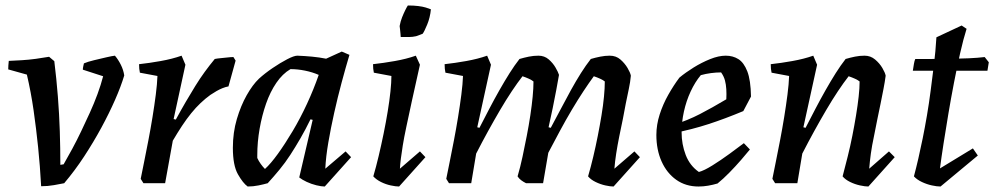

<svg xmlns="http://www.w3.org/2000/svg" viewBox="-20 -668 3627 700"><path d="M130 11Q126 -63 119 -131Q112 -199 102.5 -265.5Q93 -332 78 -396L10 -415Q10 -421 10.5 -429.5Q11 -438 12 -446Q34 -447 59.5 -448.5Q85 -450 110.5 -453.5Q136 -457 159 -461L178 -445Q186 -380 191 -316Q196 -252 198 -190Q200 -128 200 -67L212 -69Q227 -95 243.5 -125.5Q260 -156 276 -189.5Q292 -223 307.5 -257Q323 -291 335.5 -325Q348 -359 356 -390L282 -414Q282 -419 283.5 -426Q285 -433 286 -437Q300 -443 323 -448.5Q346 -454 367.5 -459Q389 -464 399 -465Q411 -451 420.5 -432Q430 -413 433 -393Q421 -353 399.5 -304Q378 -255 349.5 -202.5Q321 -150 287 -98Q253 -46 214 0Q199 3 176.5 7Q154 11 130 11Z M503 0 493 -16Q498 -41 505.5 -78Q513 -115 521 -156.5Q529 -198 536 -241Q543 -284 548 -323Q553 -362 554 -391L490 -403Q487 -416 487 -434Q524 -438 566 -445.5Q608 -453 642 -465L656 -432L613 -234L621 -232Q640 -267 657.5 -297Q675 -327 692 -354.5Q709 -382 726.5 -406Q744 -430 763 -453Q773 -455 785 -456Q797 -457 809.5 -458.5Q822 -460 831 -460L839 -447L813 -353Q802 -351 791 -346.5Q780 -342 769.5 -336Q759 -330 747 -322Q729 -309 711.5 -292.5Q694 -276 677 -255Q660 -234 643.5 -209Q627 -184 610 -155L582 0Z M883 12Q866 0 847.5 -32.5Q829 -65 829 -129Q829 -185 843.5 -234Q858 -283 879.5 -321Q901 -359 924 -381Q946 -401 974 -420Q1002 -439 1027 -452Q1052 -465 1064 -465Q1091 -464 1117.5 -461.5Q1144 -459 1169 -454L1226 -480L1254 -468Q1240 -421 1225.5 -367Q1211 -313 1198.5 -257Q1186 -201 1177 -148.5Q1168 -96 1166 -53L1240 -116L1260 -95L1164 12Q1152 12 1133.5 7.5Q1115 3 1098 -5Q1081 -13 1071 -21L1120 -231L1112 -233Q1094 -196 1075.5 -164Q1057 -132 1038.5 -103.5Q1020 -75 999 -49.5Q978 -24 956 0Q942 4 922.5 8Q903 12 883 12ZM946 -52Q967 -71 993 -107Q1019 -143 1047 -190Q1075 -237 1099.5 -290Q1124 -343 1142 -395Q1119 -405 1092 -410.5Q1065 -416 1039 -416Q1010 -399 987.5 -366Q965 -333 950 -290Q935 -247 926.5 -198.5Q918 -150 918 -102Q918 -99 918 -97Q918 -95 918 -92Q923 -81 930.5 -70.5Q938 -60 946 -52Z M1407 -391 1343 -403Q1340 -416 1340 -434Q1377 -438 1419.5 -445.5Q1462 -453 1496 -465L1511 -432Q1494 -357 1482 -301.5Q1470 -246 1461.5 -206Q1453 -166 1448.5 -138Q1444 -110 1441.5 -90Q1439 -70 1438 -53L1511 -116L1531 -95L1435 12Q1423 12 1404.5 8Q1386 4 1369 -4.5Q1352 -13 1341 -25Q1351 -59 1360.5 -99Q1370 -139 1378.5 -180.5Q1387 -222 1393.5 -261.5Q1400 -301 1403.5 -334.5Q1407 -368 1407 -391ZM1441 -533Q1441 -538 1440 -546Q1439 -554 1438.5 -561Q1438 -568 1437 -573Q1440 -590 1446 -605Q1452 -620 1458 -632Q1464 -644 1467 -648Q1488 -648 1504.5 -646Q1521 -644 1532.5 -640.5Q1544 -637 1551 -634Q1548 -604 1537.5 -578.5Q1527 -553 1521 -545Q1517 -543 1511 -541Q1505 -539 1497 -536Q1484 -533 1470.5 -533Q1457 -533 1441 -533Z M2217 12Q2205 12 2187 8Q2169 4 2151.5 -4.5Q2134 -13 2124 -25Q2134 -59 2143 -97Q2152 -135 2159.5 -173Q2167 -211 2173 -247.5Q2179 -284 2182 -315.5Q2185 -347 2185 -371Q2179 -376 2168 -381Q2157 -386 2145 -390Q2128 -367 2107.5 -336Q2087 -305 2065 -268Q2043 -231 2021.5 -191Q2000 -151 1979 -111L1960 0H1898Q1888 -5 1880 -11Q1872 -17 1867 -25Q1877 -59 1885 -96.5Q1893 -134 1900.5 -172.5Q1908 -211 1913.5 -247.5Q1919 -284 1922 -315.5Q1925 -347 1925 -371Q1919 -376 1908 -381Q1897 -386 1885 -390Q1867 -367 1846 -335.5Q1825 -304 1803 -266.5Q1781 -229 1759 -189Q1737 -149 1716 -108L1698 0H1617L1607 -16Q1612 -41 1619.5 -78Q1627 -115 1635 -156.5Q1643 -198 1650 -241Q1657 -284 1662 -323Q1667 -362 1668 -391L1604 -403Q1601 -416 1601 -434Q1638 -438 1680 -445.5Q1722 -453 1756 -465L1770 -432L1720 -204L1728 -202Q1746 -237 1764 -271.5Q1782 -306 1801 -339.5Q1820 -373 1838 -401.5Q1856 -430 1874 -453Q1891 -458 1908 -461.5Q1925 -465 1943 -465Q1965 -465 1980.5 -451.5Q1996 -438 2005.5 -421.5Q2015 -405 2018 -395Q2014 -371 2008 -339.5Q2002 -308 1995 -273.5Q1988 -239 1980 -204L1988 -202Q2007 -237 2025 -271.5Q2043 -306 2061.5 -339.5Q2080 -373 2098 -401.5Q2116 -430 2134 -453Q2151 -458 2168.5 -461.5Q2186 -465 2203 -465Q2226 -465 2242 -451Q2258 -437 2268 -420Q2278 -403 2280 -392Q2278 -369 2272.5 -343.5Q2267 -318 2261.5 -290.5Q2256 -263 2251 -235Q2244 -202 2237.5 -169.5Q2231 -137 2226.5 -108Q2222 -79 2220 -53L2293 -116L2313 -95Z M2527 12Q2480 12 2445.5 -12.5Q2411 -37 2392 -79.5Q2373 -122 2373 -176Q2373 -213 2385 -250.5Q2397 -288 2416.5 -322.5Q2436 -357 2457 -385Q2480 -404 2509 -422Q2538 -440 2569 -452.5Q2600 -465 2626 -465Q2652 -465 2672 -452.5Q2692 -440 2704.5 -408Q2717 -376 2718 -316L2690 -263Q2623 -235 2563 -215.5Q2503 -196 2437 -183L2436 -213Q2487 -229 2531.5 -252Q2576 -275 2628 -306Q2629 -325 2628 -342.5Q2627 -360 2623 -375Q2619 -390 2609 -404Q2591 -404 2572 -401.5Q2553 -399 2535 -394Q2514 -369 2498 -334.5Q2482 -300 2473.5 -261.5Q2465 -223 2465 -186Q2465 -142 2480 -103Q2495 -64 2528 -41Q2547 -46 2577.5 -65Q2608 -84 2639.5 -107Q2671 -130 2692 -146L2714 -123Q2701 -107 2681.5 -84.5Q2662 -62 2639.5 -39Q2617 -16 2596 1Q2579 6 2561.5 9Q2544 12 2527 12Z M3146 12Q3134 12 3115.5 8Q3097 4 3079.5 -4.5Q3062 -13 3052 -25Q3061 -59 3070.5 -97Q3080 -135 3087.5 -173Q3095 -211 3101 -247.5Q3107 -284 3110.5 -315.5Q3114 -347 3114 -371Q3108 -376 3097 -381Q3086 -386 3074 -390Q3056 -367 3035 -335.5Q3014 -304 2992 -266.5Q2970 -229 2948 -189Q2926 -149 2905 -108L2887 0H2806L2796 -16Q2801 -41 2808.5 -78Q2816 -115 2824 -156.5Q2832 -198 2839 -241Q2846 -284 2851 -323Q2856 -362 2857 -391L2793 -403Q2790 -416 2790 -434Q2827 -438 2869 -445.5Q2911 -453 2945 -465L2959 -432L2909 -204L2917 -202Q2935 -237 2953 -271.5Q2971 -306 2990 -339.5Q3009 -373 3027 -401.5Q3045 -430 3063 -453Q3080 -458 3097 -461.5Q3114 -465 3132 -465Q3154 -465 3170.5 -451Q3187 -437 3197 -420Q3207 -403 3209 -392Q3206 -369 3201 -343.5Q3196 -318 3190.5 -290.5Q3185 -263 3179 -235Q3173 -202 3166 -169.5Q3159 -137 3155 -108Q3151 -79 3149 -53L3221 -116L3242 -95Z M3409 12Q3396 12 3377.5 8Q3359 4 3341 -4.5Q3323 -13 3312 -25Q3320 -55 3328 -89.5Q3336 -124 3344 -163.5Q3352 -203 3359.5 -247Q3367 -291 3373 -337.5Q3379 -384 3385 -432.5Q3391 -481 3394 -532L3486 -575L3504 -563Q3492 -525 3480.5 -474Q3469 -423 3458 -366Q3447 -309 3437.5 -252.5Q3428 -196 3420 -144.5Q3412 -93 3407 -54L3527 -127L3545 -101ZM3308 -410Q3310 -423 3312 -435Q3314 -447 3317 -453Q3344 -453 3376.5 -453Q3409 -453 3444 -453.5Q3479 -454 3512 -455.5Q3545 -457 3570 -460L3585 -441L3580 -410Z"/></svg>

Font: Labrada Medium
Style: Italic
Weight: 500
Italic angle: -7°
Designer: Mercedes Jáuregui
Foundry: Omnibus-Type Team
Version: Version 1.000